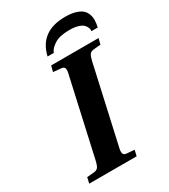

<svg xmlns="http://www.w3.org/2000/svg" viewBox="-215 -993 962 1094"><g transform="rotate(-30 266.5 -446.0)"><path d="M40 0 48.8 -38.1 94.2 -42Q114.3 -43.5 123 -55.9Q131.8 -68.4 138.2 -98.1L249 -594.2Q256.3 -621.1 252.9 -634.3Q249.5 -647.5 230 -648.9L179.2 -653.8L189 -691.9H501L491.2 -653.8L446.8 -649.9Q426.3 -648.4 417.7 -636.2Q409.2 -624 402.8 -594.2L292 -98.1Q284.7 -71.3 288.1 -57.6Q291.5 -43.9 311 -42L360.8 -38.1L352.1 0ZM196.8 -746.1Q230.5 -892.1 396 -892.1Q435.1 -892.1 462.9 -883.8Q490.7 -875.5 505.4 -862.3Q520 -849.1 526.9 -829.6Q533.7 -810.1 533 -790Q532.2 -770 526.9 -746.1H485.8Q487.3 -756.3 483.6 -767.1Q480 -777.8 469.5 -789.3Q459 -800.8 435.3 -807.9Q411.6 -814.9 377.9 -814.9Q314.9 -814.9 280.3 -792.7Q245.6 -770.5 237.8 -746.1Z"/></g></svg>

Font: Linguistics Pro
Style: Bold Italic
Weight: 700
Italic angle: -12°
Designer: Stefan Peev, Context Ltd
Foundry: Stefan Peev, Context Ltd
Version: Version 001.000